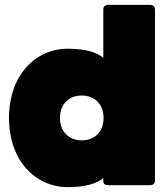

<svg xmlns="http://www.w3.org/2000/svg" viewBox="-20 -760 689 788"><path d="M258 -560C128 -560 17 -454 17 -276C17 -98 128 8 258 8C332 8 377 -7 404 -29V-15C404 -6 411 0 424 0H596C609 0 616 -7 616 -20V-720C616 -733 609 -740 596 -740H424C411 -740 404 -733 404 -720V-523C377 -545 332 -560 258 -560ZM226 -276C226 -336 266 -368 315 -368C366 -368 405 -335 405 -276C405 -217 366 -184 315 -184C266 -184 226 -217 226 -276Z"/></svg>

Font: Malmofest Black-Rounded
Style: Regular
Weight: 800
Designer: Jonny Pinhorn (Poppins), Kolossal
Version: Version 1.004;Glyphs 3.1.2 (3151)